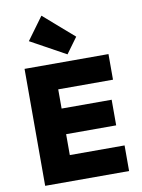

<svg xmlns="http://www.w3.org/2000/svg" viewBox="-104 -1052 827 1122"><g transform="rotate(-10 309.5 -491.5)"><path d="M333 -734 124 -849 222 -983 401 -827ZM71 0V-694H569V-542H244V-428H541V-276H244V-152H569V0Z"/></g></svg>

Font: Cantarell Extra Bold
Style: Regular
Weight: 800
Designer: Dave Crossland, Nikolaus Waxweiler, Florian Fecher, Jacques Le Bailly, Eben Sorkin, Alexei Vanyashin, Alexios Zavras, Em
Version: Version 0.303